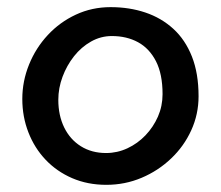

<svg xmlns="http://www.w3.org/2000/svg" viewBox="-20 -520 619 538"><path d="M277.9 -2.1Q225.5 -2.1 182.2 -20.8Q139 -39.5 107.8 -72.4Q76.6 -105.2 59.6 -149.1Q42.5 -192.9 42.5 -242.6Q42.5 -292.6 61.4 -339.1Q80.2 -385.6 113.9 -421.8Q147.5 -458 192.6 -479Q237.6 -500 290 -500Q342.4 -500 387.1 -485Q431.9 -470 465.6 -439.3Q499.2 -408.6 517.8 -361.5Q536.4 -314.3 536.4 -250.2Q536.4 -200 516 -155.1Q495.6 -110.2 459.5 -75.9Q423.4 -41.5 376.8 -21.8Q330.2 -2.1 277.9 -2.1ZM277.3 -91.2Q308.6 -91.2 337.1 -104.5Q365.6 -117.8 387.6 -140.8Q409.6 -163.8 422.6 -193.3Q435.5 -222.9 435.5 -256.2Q435.5 -312.2 417.1 -348.3Q398.6 -384.4 366.8 -401.7Q335 -419 293.3 -419Q262.4 -419 235.1 -403.6Q207.8 -388.2 187.4 -362.4Q167 -336.5 155.2 -304.8Q143.4 -273.1 143.4 -240.3Q143.4 -196.6 159.9 -162.8Q176.4 -129.1 206.6 -110.2Q236.9 -91.2 277.3 -91.2Z"/></svg>

Font: Sour Gummy Black
Style: Regular
Weight: 900
Version: Version 1.000